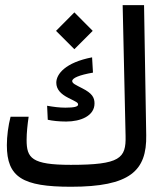

<svg xmlns="http://www.w3.org/2000/svg" viewBox="-20 -713 626 736"><path d="M252 2.9C478.5 2.9 543 -58.1 540.5 -194.8L532.2 -693.4H450.2L461.4 -191.4C463.4 -106.4 440.9 -81.1 251.5 -81.1C100.6 -81.1 82 -107.4 82 -176.8C82 -203.6 85.4 -235.4 89.8 -265.6H20.5C11.7 -231.9 6.3 -190.4 6.3 -156.7C6.3 -33.2 66.9 2.9 252 2.9ZM233.9 -247.1C289.6 -247.1 342.3 -269 342.3 -316.4C342.3 -339.4 333 -355.5 295.4 -374.5C270 -387.7 256.8 -393.1 256.8 -402.3C256.8 -413.6 282.7 -425.3 336.4 -434.6L333 -493.2C231 -473.6 195.8 -429.2 195.8 -396C195.8 -370.6 212.9 -352.5 241.7 -337.9C272.5 -322.3 279.3 -320.3 279.3 -312C279.3 -304.2 264.2 -300.3 231 -300.3C207.5 -300.3 186 -303.2 160.6 -307.6L163.1 -253.9C180.7 -250 205.1 -247.1 233.9 -247.1ZM265.1 -524.4 335.4 -594.7 265.1 -665.5 194.8 -594.7Z"/></svg>

Font: Cascadia Code SemiLight
Style: Regular
Weight: 350
Monospace: yes
Designer: Aaron Bell
Foundry: Saja Typeworks
Version: Version 2404.023